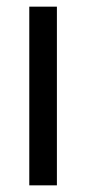

<svg xmlns="http://www.w3.org/2000/svg" viewBox="-20 -557 258 577"><path d="M151 0H68V-537H151Z"/></svg>

Font: Avrile Sans Condensed
Style: Regular
Weight: 400
Width: 3
Designer: Monotype Design Team
Foundry: Monotype Imaging Inc.
Version: Version 2.001;September 10, 2019;FontCreator 11.5.0.2425 64-